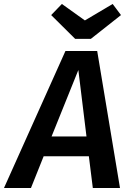

<svg xmlns="http://www.w3.org/2000/svg" viewBox="-63 -948 657 968"><path d="M395 -752 547 -872 505 -928 365 -845 249 -928 195 -872 316 -752ZM267 -691 -43 0H93L157 -160H385L405 0H542L427 -691ZM197 -260 332 -595 373 -260Z"/></svg>

Font: Fira Sans Medium
Style: Italic
Weight: 500
Italic angle: -8°
Designer: bBox Type GmbH & Carrois Corporate GbR & Edenspiekermann AG
Foundry: bBox Type GmbH & Carrois Corporate GbR & Edenspiekermann AG
Version: Version 4.301;PS 004.301;hotconv 1.0.88;makeotf.lib2.5.64775